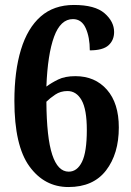

<svg xmlns="http://www.w3.org/2000/svg" viewBox="-20 -744 529 774"><path d="M256 10Q159 10 98.5 -73.5Q38 -157 38 -337Q38 -457 64.5 -544Q91 -631 144 -677.5Q197 -724 278 -724Q363 -724 401.5 -690.5Q440 -657 440 -615Q440 -582 417.5 -561.5Q395 -541 342 -541Q342 -594 325.5 -630.5Q309 -667 274 -667Q224 -667 198 -596Q172 -525 167 -395Q187 -410 214.5 -423.5Q242 -437 284 -437Q363 -437 411 -382.5Q459 -328 459 -230Q459 -124 407.5 -57Q356 10 256 10ZM257 -52Q291 -52 310.5 -91.5Q330 -131 330 -220Q330 -303 309 -340Q288 -377 252 -377Q224 -377 202.5 -362.5Q181 -348 167 -334Q168 -189 190.5 -120.5Q213 -52 257 -52Z"/></svg>

Font: Noto Serif Khmer Condensed
Style: Bold
Weight: 700
Width: 3
Designer: Danh Hong and the Monotype Design Team
Foundry: Monotype Imaging Inc.
Version: Version 2.004; ttfautohint (v1.8.4.7-5d5b)